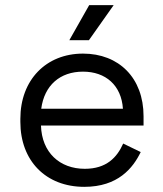

<svg xmlns="http://www.w3.org/2000/svg" viewBox="-20 -711 632 745"><path d="M307 14C438 14 496 -59 526 -121L458 -154C434 -100 393 -56 309 -56C212 -56 142 -119 139 -224H537V-260C537 -409 441 -503 302 -503C159 -503 59 -401 59 -250V-238C59 -87 158 14 307 14ZM140 -289C152 -380 213 -433 302 -433C390 -433 451 -380 457 -289ZM249 -555H325L421 -691H326Z"/></svg>

Font: Meta Space
Style: Regular
Weight: 400
Designer: Meta Pool / Florian Karsten
Foundry: Meta Pool / Florian Karsten
Version: Version 2.000;Glyphs 3.1.1 (3137)